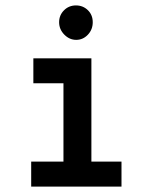

<svg xmlns="http://www.w3.org/2000/svg" viewBox="-20 -688 540 708"><path d="M103 -381V-473H317V-92H428V0H95V-92H214V-381ZM216 -650Q234 -668 260 -668Q286 -668 304 -650.5Q322 -633 322 -606Q322 -579 304 -560Q286 -541 261 -541Q236 -541 217 -560.5Q198 -580 198 -606Q198 -632 216 -650Z"/></svg>

Font: TypoPRO Lekton
Style: Bold
Weight: 700
Monospace: yes
Designer: Paolo Mazzetti, Luciano Perondi, Raffaele Flato, Elena Papassissa, Emilio Macchia, Michela Povoleri, Tobias Seemiller, R
Version: Version 34.000